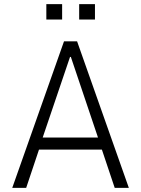

<svg xmlns="http://www.w3.org/2000/svg" viewBox="-20 -904 680 924"><path d="M39 0 288 -705H351L600 0H532L464 -203L495 -184H145L174 -203L106 0ZM317 -630 181 -229 165 -242H475L456 -229L321 -630ZM361 -810V-884H437V-810ZM203 -810V-884H279V-810Z"/></svg>

Font: Nunito Sans 7pt Condensed Light
Style: Regular
Weight: 300
Width: 3
Designer: Vernon Adams
Foundry: Vernon Adams
Version: Version 3.101;gftools[0.9.27]